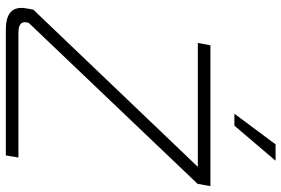

<svg xmlns="http://www.w3.org/2000/svg" viewBox="-173 -790 963 657"><g transform="rotate(90 308.5 -461.5)"><path d="M57 -73Q56 -70 56 -65Q56 -43 92 -43H519L512 0H80Q7 0 7 -54Q7 -60 9 -72L13 -94L551 -657H127L135 -700H617L609 -656L58 -78ZM474 -923H530L410 -782H369Z"/></g></svg>

Font: KoHo Light
Style: Italic
Weight: 300
Italic angle: -10°
Version: Version 1.000; ttfautohint (v1.6)